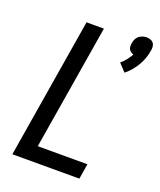

<svg xmlns="http://www.w3.org/2000/svg" viewBox="-142 -856 788 945"><g transform="rotate(20 252.5 -383.5)"><path d="M418 -566 381 -606Q396 -618 408 -633.5Q420 -649 429 -665Q421 -667 414.5 -672Q408 -677 404.5 -683.5Q401 -690 401 -698.5Q401 -707 402 -715Q404 -726 408.5 -736Q413 -746 421.5 -753Q430 -760 441 -763.5Q452 -767 462 -767Q472 -767 482 -763.5Q492 -760 497.5 -753Q503 -746 504.5 -736Q506 -726 504 -715Q501 -694 494 -673.5Q487 -653 476 -634Q465 -615 450.5 -597.5Q436 -580 418 -566ZM37 0 158 -735H249L141 -80H401L388 0Z"/></g></svg>

Font: Iosevka Medium Oblique
Style: Regular
Weight: 500
Italic angle: -9°
Monospace: yes
Designer: Belleve Invis
Foundry: Belleve Invis
Version: Version 32.5.0; ttfautohint (v1.8.4)